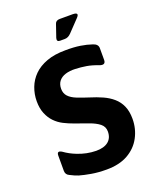

<svg xmlns="http://www.w3.org/2000/svg" viewBox="-157 -948 870 1057"><g transform="rotate(-20 277.5 -420.0)"><path d="M283.3 13.3Q234 13.3 194 6.3Q154 -0.7 126.3 -8.7Q105.7 -15.3 78 -29.7Q59 -38.3 58.3 -59.7V-149.3Q58.3 -180.3 86.7 -162.3Q117 -140.3 155.3 -125.3Q208.7 -104 263.7 -103.3Q310 -103 335.2 -123.3Q360.3 -143.7 360.3 -181.7Q360.3 -210.3 338.3 -227.8Q316.3 -245.3 279.7 -258.3Q243 -271.3 199.3 -287Q171 -297 143.7 -310.8Q116.3 -324.7 95.3 -346.5Q74.3 -368.3 61.7 -399Q49 -429.7 49 -471.3Q49 -512.7 63.5 -551Q78 -589.3 107.5 -618.5Q137 -647.7 183 -664.7Q229 -681.7 293 -681.7Q342.7 -682.3 379.7 -676.5Q416.7 -670.7 446.7 -660.3Q475.7 -651.3 475.7 -627.7V-558.3Q475 -528.3 441.7 -540Q405.3 -554.3 373.7 -559.7Q342 -565 308.3 -566.3Q277 -567.7 252 -560Q227 -552.3 212.8 -534.7Q198.7 -517 198.7 -489.7Q198.7 -463 215 -445.5Q231.3 -428 261.5 -416Q291.7 -404 328.7 -392.3Q368 -380.3 401 -365.5Q434 -350.7 458.8 -329.2Q483.7 -307.7 497.7 -276.5Q511.7 -245.3 511.7 -201Q511.7 -142.7 485.2 -93.2Q458.7 -43.7 408 -15.2Q357.3 13.3 283.3 13.3ZM269.3 -762.3 294.7 -836.3Q300.3 -854.3 323.3 -854.3H399.3Q441.3 -853.7 411 -824L348.3 -758.3Q331.3 -741 311.7 -741H283.7Q263.3 -741 269.3 -762.3Z"/></g></svg>

Font: Vivano Light
Style: Regular
Weight: 300
Designer: Joe Prince, Josias Burgherr
Version: Version 2.064;September 19, 2022;FontCreator 14.0.0.2877 64-